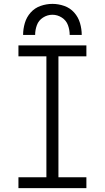

<svg xmlns="http://www.w3.org/2000/svg" viewBox="-20 -969 540 989"><path d="M75 0V-56H219V-679H75V-735H425V-679H281V-56H425V0ZM99 -789Q99 -820 108 -850.5Q117 -881 138 -904.5Q159 -928 189 -938.5Q219 -949 250 -949Q281 -949 311 -938.5Q341 -928 362 -904.5Q383 -881 392 -850.5Q401 -820 401 -789H339Q339 -815 330 -839.5Q321 -864 298.5 -878.5Q276 -893 250 -893Q224 -893 201.5 -878.5Q179 -864 170 -839.5Q161 -815 161 -789Z"/></svg>

Font: Iosevka SS01 Light
Style: Regular
Weight: 300
Monospace: yes
Designer: Belleve Invis
Foundry: Belleve Invis
Version: 2.3.3; ttfautohint (v1.8.3)